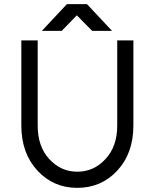

<svg xmlns="http://www.w3.org/2000/svg" viewBox="-20 -895 747 927"><path d="M182 -746H278L351 -821L425 -746H521L400 -875H303ZM83 -700V-289Q83 -155 161 -71Q238 12 353 12Q469 12 546 -71Q585 -113 604.5 -167.5Q624 -222 624 -289V-700H546V-289Q546 -188 490 -128Q434 -66 353 -66Q273 -66 217 -128Q162 -188 162 -289V-700Z"/></svg>

Font: Unageo
Style: Regular
Weight: 400
Designer: Richard Sepsi
Foundry: Richard Sepsi
Version: Version 2.000